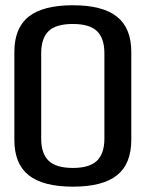

<svg xmlns="http://www.w3.org/2000/svg" viewBox="-20 -700 560 727"><path d="M256.1 6.8Q368.9 6.8 423 -36.4Q477.1 -79.6 477.1 -170.1V-503.5Q477.1 -593.7 422.8 -636.9Q368.6 -680.1 255.9 -680.1Q143.1 -680.1 88.8 -637.1Q34.4 -594 34.4 -503.5V-170.1Q34.4 -79.6 88.8 -36.4Q143.3 6.8 256.1 6.8ZM256.1 -64.1Q192.5 -64.1 164.2 -91.3Q136 -118.6 136 -175.2V-498.3Q136 -554.9 163.8 -582.1Q191.7 -609.2 255.9 -609.2Q319.2 -609.2 347.3 -582Q375.3 -554.7 375.3 -498.3V-175.2Q375.3 -118.8 347.2 -91.4Q319 -64.1 256.1 -64.1Z"/></svg>

Font: Anybody Thin
Style: Regular
Weight: 100
Designer: Tyler Finck
Foundry: Etcetera Type Company
Version: Version 1.114;gftools[0.9.25]